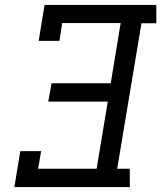

<svg xmlns="http://www.w3.org/2000/svg" viewBox="-20 -755 651 775"><path d="M38 0 62 -145H146L134 -74H370L415 -345H175L188 -419H427L467 -662H231L220 -590H136L160 -735H611V-661H551L453 -74H504V0Z"/></svg>

Font: Iosevka Curly Slab Extended
Style: Italic
Weight: 400
Width: 7
Italic angle: -9°
Monospace: yes
Designer: Belleve Invis
Foundry: Belleve Invis
Version: Version 11.1.0; ttfautohint (v1.8.3)